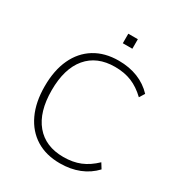

<svg xmlns="http://www.w3.org/2000/svg" viewBox="-205 -1023 1093 1169"><g transform="rotate(30 342.0 -438.0)"><path d="M388 8Q290 8 220 -35.5Q150 -79 112 -160Q74 -241 74 -353Q74 -465 111.5 -545.5Q149 -626 219.5 -669.5Q290 -713 388 -713Q462 -713 522.5 -689Q583 -665 627 -618L604 -581Q556 -627 504.5 -648Q453 -669 387 -669Q261 -669 192 -587Q123 -505 123 -353Q123 -201 192 -118.5Q261 -36 387 -36Q453 -36 504.5 -57Q556 -78 604 -124L627 -87Q583 -40 522.5 -16Q462 8 388 8ZM355 -817V-884H422V-817Z"/></g></svg>

Font: Nunito Sans 10pt ExtraLight
Style: Regular
Weight: 250
Designer: Vernon Adams
Foundry: Vernon Adams
Version: Version 3.101;gftools[0.9.27]